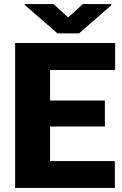

<svg xmlns="http://www.w3.org/2000/svg" viewBox="-20 -922 600 942"><path d="M543.5 -131.8V0H54.2V-710.9H544.9V-578.6H225.6V-428.7H494.6V-301.3H225.6V-131.8ZM242.7 -901.9 314.5 -836.4 386.2 -901.9H526.4V-896.5L367.7 -758.3H261.7L101.6 -897.5V-901.9Z"/></svg>

Font: Vazirmatn UI Black
Style: Regular
Weight: 900
Designer: Saber Rastikerdar
Foundry: Saber Rastikerdar
Version: Version 33.003